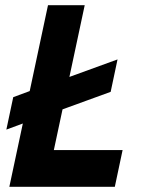

<svg xmlns="http://www.w3.org/2000/svg" viewBox="-20 -720 590 740"><path d="M16 0 68 -244 4.5 -220.5 31 -345.5 94.5 -369 165 -700H306.5L247.5 -423.5L433 -491L406.5 -366L221 -298.5L187.5 -141.5H452.5L422.5 0ZM100 -71H391H100L155.5 -331.5L89.5 -307L155.5 -331.5L219 -631L155.5 -331.5L339 -398.5L155.5 -331.5Z"/></svg>

Font: Tourney Black
Style: Italic
Weight: 900
Italic angle: -12°
Version: Version 1.015